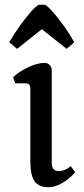

<svg xmlns="http://www.w3.org/2000/svg" viewBox="-20 -775 352 809"><path d="M185 14Q144 14 126 -11Q108 -36 108 -92V-402Q108 -424 88 -424H44L35 -450Q64 -476 101.5 -493Q139 -510 167 -510Q181 -510 189.5 -501Q198 -492 198 -478V-88Q198 -54 228 -54Q253 -54 278 -75L297 -49Q271 -20 241 -3Q211 14 185 14ZM52 -569 19 -597Q41 -635 65 -668Q89 -701 109.5 -724.5Q130 -748 143 -755H170Q181 -749 201.5 -726Q222 -703 246.5 -669.5Q271 -636 293 -597L261 -569L156 -652Z"/></svg>

Font: Gabriela
Style: Regular
Weight: 400
Designer: Eduardo Rodriguez Tunni
Foundry: Eduardo Rodriguez Tunni
Version: Version 2.001;gftools[0.9.26]